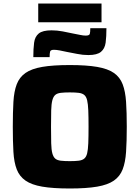

<svg xmlns="http://www.w3.org/2000/svg" viewBox="-20 -1067 796 1095"><path d="M378 8Q282 8 221 -2.5Q160 -13 125.5 -37Q91 -61 75.5 -101Q60 -141 56.5 -201Q53 -261 53 -344Q53 -426 56.5 -486Q60 -546 75.5 -586.5Q91 -627 125.5 -651Q160 -675 221 -685.5Q282 -696 378 -696Q473 -696 534 -685.5Q595 -675 629.5 -651Q664 -627 679.5 -586.5Q695 -546 699 -486Q703 -426 703 -344Q703 -261 699 -201Q695 -141 679.5 -101Q664 -61 629.5 -37Q595 -13 534 -2.5Q473 8 378 8ZM378 -148Q409 -148 429 -150.5Q449 -153 460.5 -162.5Q472 -172 477 -192.5Q482 -213 483.5 -250Q485 -287 485 -344Q485 -401 483.5 -437.5Q482 -474 477 -495Q472 -516 460.5 -525.5Q449 -535 429 -537.5Q409 -540 378 -540Q347 -540 326.5 -537.5Q306 -535 295 -525.5Q284 -516 278.5 -495Q273 -474 272 -437.5Q271 -401 271 -344Q271 -287 272 -250Q273 -213 278.5 -192.5Q284 -172 295 -162.5Q306 -153 326.5 -150.5Q347 -148 378 -148ZM170 -741Q170 -789 174.5 -823.5Q179 -858 201 -876Q223 -894 274 -894Q305 -894 337 -888Q369 -882 396 -876Q418 -872 436.5 -868Q455 -864 469 -864Q489 -864 492 -873.5Q495 -883 495 -906H587Q587 -858 582.5 -824Q578 -790 556 -771.5Q534 -753 484 -753Q452 -753 420.5 -759.5Q389 -766 361 -771Q339 -776 320 -779.5Q301 -783 288 -783Q269 -783 266 -773.5Q263 -764 263 -741ZM198 -940V-1047H559V-940Z"/></svg>

Font: Saira SemiExpanded ExtraBold
Style: Regular
Weight: 800
Width: 6
Designer: Hector Gatti with collaboration of the Omnibus-Type team
Foundry: Omnibus-Type
Version: Version 1.101